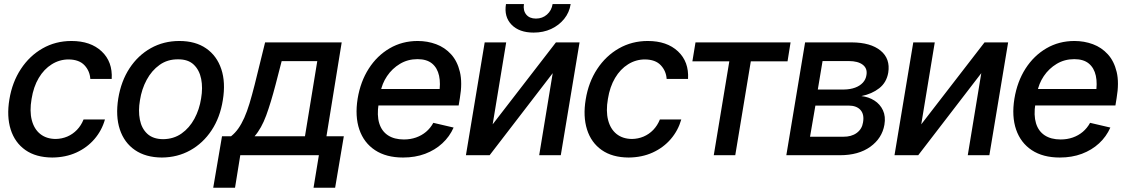

<svg xmlns="http://www.w3.org/2000/svg" viewBox="-20 -751 5447 929"><path d="M232.9 11.2Q153.8 10.7 102.8 -25.1Q51.8 -61 31.7 -124.5Q11.7 -188 25.4 -270Q39.1 -353.5 81.1 -417.2Q123 -481 186 -516.8Q249 -552.7 325.7 -552.7Q418.5 -552.7 471.9 -502.4Q525.4 -452.1 520.5 -369.1H417Q414.6 -407.7 388.7 -435.3Q362.8 -462.9 312 -463.4Q268.1 -463.4 230.5 -439.9Q192.9 -416.5 167.5 -373.8Q142.1 -331.1 132.8 -272.5Q122.6 -213.4 133.8 -169.9Q145 -126.5 174.6 -102.8Q204.1 -79.1 249 -78.6Q279.3 -79.1 305.7 -90.3Q332 -101.6 352.3 -122.6Q372.6 -143.6 384.3 -172.9H487.8Q472.7 -119.6 437 -78.1Q401.4 -36.6 349.4 -12.9Q297.4 10.7 232.9 11.2Z M763.2 11.2Q685.1 10.7 633.1 -24.9Q581.1 -60.5 559.8 -124.8Q538.6 -189 552.2 -274.4Q565.9 -358.4 606.9 -420.9Q647.9 -483.4 710 -518.1Q772 -552.7 847.7 -552.7Q925.8 -552.7 977.5 -516.8Q1029.3 -481 1050.8 -416.5Q1072.3 -352.1 1058.1 -266.1Q1044.9 -182.6 1003.7 -120.4Q962.4 -58.1 900.6 -23.7Q838.9 10.7 763.2 11.2ZM769 -77.6Q820.3 -78.1 858.4 -105Q896.5 -131.8 920.7 -176.5Q944.8 -221.2 953.1 -274.9Q961.9 -326.2 953.4 -369.1Q944.8 -412.1 917.5 -438.2Q890.1 -464.4 841.3 -463.9Q790.5 -464.4 752.2 -437Q713.9 -409.7 689.7 -364.7Q665.5 -319.8 657.2 -266.1Q648.4 -215.3 656.7 -172.4Q665 -129.4 692.6 -103.8Q720.2 -78.1 769 -77.6Z M1011.7 157.2 1054.2 -91.8H1098.1Q1117.7 -107.4 1133.1 -129.2Q1148.4 -150.9 1161.9 -180.9Q1175.3 -210.9 1187.3 -250.5Q1199.2 -290 1212.4 -341.8L1262.7 -545.9H1633.3L1559.6 -91.8H1643.6L1601.6 157.2H1497.1L1522.9 0H1142.6L1117.2 157.2ZM1211.9 -91.8H1455.6L1515.1 -455.1H1342.8L1313.5 -341.8Q1291 -255.4 1268.1 -192.6Q1245.1 -129.9 1211.9 -91.8Z M1930.2 11.2Q1848.6 11.2 1794.7 -24.4Q1740.7 -60.1 1718.8 -124Q1696.8 -188 1710.4 -273.4Q1724.1 -356.4 1764.4 -419.2Q1804.7 -481.9 1865.5 -517.3Q1926.3 -552.7 2001 -552.7Q2048.3 -552.7 2090.3 -537.1Q2132.3 -521.5 2162.6 -488.3Q2192.9 -455.1 2205.3 -402.8Q2217.8 -350.6 2205.1 -276.4L2199.2 -240.7H1765.1L1778.3 -320.3H2158.2L2104 -295.9Q2112.8 -346.7 2104.5 -384.5Q2096.2 -422.4 2070.6 -443.6Q2044.9 -464.8 2000 -464.8Q1953.1 -464.8 1915.3 -442.1Q1877.4 -419.4 1852.8 -382.8Q1828.1 -346.2 1820.8 -303.2L1812 -249Q1803.2 -193.4 1814.9 -154.8Q1826.7 -116.2 1857.2 -96.2Q1887.7 -76.2 1934.1 -76.2Q1965.8 -76.2 1992.9 -85.7Q2020 -95.2 2041.3 -113Q2062.5 -130.9 2076.7 -156.7L2174.8 -133.8Q2155.3 -89.8 2120.1 -57.4Q2085 -24.9 2036.9 -6.8Q1988.8 11.2 1930.2 11.2Z M2363.8 -149.4 2669.9 -545.9H2784.2L2693.4 0H2588.9L2654.3 -397L2349.1 0H2234.4L2325.2 -545.9H2429.2ZM2562 -593.3Q2492.2 -593.3 2455.1 -631.6Q2418 -669.9 2428.2 -731.4H2515.1Q2510.3 -700.2 2526.1 -680.7Q2542 -661.1 2573.2 -661.1Q2604.5 -661.1 2626.7 -680.7Q2648.9 -700.2 2653.8 -731.4H2741.2Q2734.9 -690.4 2709.7 -659.4Q2684.6 -628.4 2646.7 -610.8Q2608.9 -593.3 2562 -593.3Z M3021.5 11.2Q2942.4 10.7 2891.4 -25.1Q2840.3 -61 2820.3 -124.5Q2800.3 -188 2814 -270Q2827.6 -353.5 2869.6 -417.2Q2911.6 -481 2974.6 -516.8Q3037.6 -552.7 3114.3 -552.7Q3207 -552.7 3260.5 -502.4Q3314 -452.1 3309.1 -369.1H3205.6Q3203.1 -407.7 3177.2 -435.3Q3151.4 -462.9 3100.6 -463.4Q3056.6 -463.4 3019 -439.9Q2981.4 -416.5 2956.1 -373.8Q2930.7 -331.1 2921.4 -272.5Q2911.1 -213.4 2922.4 -169.9Q2933.6 -126.5 2963.1 -102.8Q2992.7 -79.1 3037.6 -78.6Q3067.9 -79.1 3094.2 -90.3Q3120.6 -101.6 3140.9 -122.6Q3161.1 -143.6 3172.9 -172.9H3276.4Q3261.2 -119.6 3225.6 -78.1Q3189.9 -36.6 3137.9 -12.9Q3085.9 10.7 3021.5 11.2Z M3330.1 -454.1 3345.2 -545.9H3805.2L3790.5 -454.1H3612.8L3537.6 0H3433.6L3508.8 -454.1Z M3784.7 0 3875.5 -545.9H4101.1Q4192.9 -545.4 4240.7 -506.1Q4288.6 -466.8 4277.8 -399.4Q4269.5 -351.6 4234.1 -324Q4198.7 -296.4 4147.9 -286.1Q4183.1 -282.2 4210.7 -264.6Q4238.3 -247.1 4252.2 -217.3Q4266.1 -187.5 4259.3 -147.5Q4248 -82 4191.2 -41Q4134.3 0 4044.9 0ZM3899.4 -89.4H4059.6Q4099.6 -88.9 4125.2 -107.7Q4150.9 -126.5 4155.8 -158.7Q4162.6 -197.3 4143.6 -218.8Q4124.5 -240.2 4085.4 -240.2H3925.3ZM3937 -317.9H4064.5Q4094.2 -318.4 4117.4 -326.9Q4140.6 -335.4 4155 -351.1Q4169.4 -366.7 4172.4 -388.2Q4177.7 -419.9 4154.5 -437.7Q4131.3 -455.6 4086.4 -455.6H3960Z M4437.5 -149.4 4743.7 -545.9H4857.9L4767.1 0H4662.6L4728 -397L4422.9 0H4308.1L4398.9 -545.9H4502.9Z M5107.9 11.2Q5026.4 11.2 4972.4 -24.4Q4918.5 -60.1 4896.5 -124Q4874.5 -188 4888.2 -273.4Q4901.9 -356.4 4942.1 -419.2Q4982.4 -481.9 5043.2 -517.3Q5104 -552.7 5178.7 -552.7Q5226.1 -552.7 5268.1 -537.1Q5310.1 -521.5 5340.3 -488.3Q5370.6 -455.1 5383.1 -402.8Q5395.5 -350.6 5382.8 -276.4L5377 -240.7H4942.9L4956.1 -320.3H5335.9L5281.7 -295.9Q5290.5 -346.7 5282.2 -384.5Q5273.9 -422.4 5248.3 -443.6Q5222.7 -464.8 5177.7 -464.8Q5130.9 -464.8 5093 -442.1Q5055.2 -419.4 5030.5 -382.8Q5005.9 -346.2 4998.5 -303.2L4989.7 -249Q4981 -193.4 4992.7 -154.8Q5004.4 -116.2 5034.9 -96.2Q5065.4 -76.2 5111.8 -76.2Q5143.6 -76.2 5170.7 -85.7Q5197.8 -95.2 5219 -113Q5240.2 -130.9 5254.4 -156.7L5352.5 -133.8Q5333 -89.8 5297.9 -57.4Q5262.7 -24.9 5214.6 -6.8Q5166.5 11.2 5107.9 11.2Z"/></svg>

Font: Inter Tight Medium
Style: Italic
Weight: 500
Italic angle: -9.39999°
Designer: Rasmus Andersson
Foundry: rsms
Version: Version 3.004